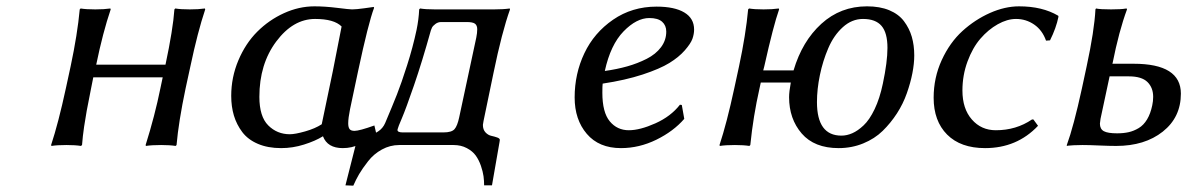

<svg xmlns="http://www.w3.org/2000/svg" viewBox="-20 -460 3766 609"><path d="M488.8 -180.2 496.1 -214.8H275.9L269 -180.2Q258.8 -127.9 255.1 -108.9Q251.5 -89.8 246.8 -58.3Q242.2 -26.9 240.2 0L236.8 2.9Q218.8 0 190.9 0Q161.1 0 143.1 2.9L142.1 0Q165 -69.3 189 -180.2L204.1 -250Q225.6 -351.1 232.9 -430.2L235.8 -433.1Q252.9 -430.2 282.2 -430.2Q310.5 -430.2 330.1 -433.1L331.1 -430.2Q306.2 -356.9 285.2 -254.9H504.9Q528.8 -367.2 533.2 -430.2L536.1 -433.1Q553.2 -430.2 582 -430.2Q610.4 -430.2 629.9 -433.1L630.9 -430.2Q606.9 -358.4 584 -250L568.8 -180.2Q546.4 -73.7 540 0L537.1 2.9Q518.6 0 491.2 0Q460.9 0 442.9 2.9L441.9 0Q471.2 -93.3 488.8 -180.2Z M977.5 -439.9Q1010.3 -439.9 1049.3 -435.1Q1088.4 -430.2 1096.7 -430.2Q1109.9 -430.2 1135.7 -433.8Q1161.6 -437.5 1165.5 -438L1166.5 -435.1Q1148.4 -387.2 1115.7 -233.9L1090.3 -113.8Q1084.5 -85.4 1084.5 -68.8Q1084.5 -56.2 1088.9 -50.5Q1093.3 -44.9 1104.5 -44.9Q1119.6 -44.9 1167.5 -62L1173.3 -37.1Q1146 -14.6 1121.1 -2.4Q1096.2 9.8 1067.4 9.8Q1018.6 9.8 1004.4 -27.8Q980 -12.7 944.3 -1.5Q908.7 9.8 871.6 9.8Q829.6 9.8 798.1 -3.7Q766.6 -17.1 748.5 -41Q730.5 -64.9 721.9 -93.5Q713.4 -122.1 713.4 -155.8Q713.4 -214.8 736.1 -268.6Q758.8 -322.3 795.9 -359.4Q833 -396.5 880.6 -418.2Q928.2 -439.9 977.5 -439.9ZM979.5 -399.9Q909.7 -399.9 856.2 -328.4Q802.7 -256.8 802.7 -152.8Q802.7 -90.3 830.8 -62.3Q858.9 -34.2 899.4 -34.2Q916 -34.2 947.8 -43.2Q979.5 -52.2 1000.5 -65.9L1035.6 -233.9L1063.5 -376Q1039.6 -399.9 979.5 -399.9Z M1241.7 -51.8Q1240.7 -49.8 1240.7 -47.9Q1240.7 -40 1257.3 -40H1386.7Q1412.6 -40 1421.6 -50.3Q1430.7 -60.5 1436.5 -87.9L1490.7 -340.8Q1493.7 -355.5 1493.7 -367.2Q1493.7 -379.4 1486.6 -384.8Q1479.5 -390.1 1460.4 -390.1H1379.4Q1369.1 -390.1 1361.1 -384Q1353 -377.9 1350.3 -372.6Q1347.7 -367.2 1346.7 -363.8Q1318.8 -263.7 1293.2 -189.5Q1267.6 -115.2 1254.9 -85.4Q1242.2 -55.7 1241.7 -51.8ZM1301.3 -365.2Q1308.1 -397.9 1309.6 -430.2L1312.5 -433.1Q1329.6 -430.2 1359.4 -430.2H1547.4Q1576.7 -430.2 1596.7 -433.1L1597.7 -430.2Q1571.8 -357.4 1545.4 -229L1513.7 -76.2Q1511.7 -66.4 1511.7 -64Q1511.7 -48.8 1520 -40Q1528.3 -31.2 1538.6 -29.1Q1548.8 -26.9 1557.1 -23.9Q1565.4 -21 1565.4 -16.1Q1565.4 -15.1 1564.9 -12.9Q1564.5 -10.7 1564.5 -9.8L1540.5 127.9H1515.6Q1515.6 113.8 1513.7 99.1Q1511.7 84.5 1505.4 65.9Q1499 47.4 1489 33.4Q1479 19.5 1460.7 9.8Q1442.4 0 1418.5 0H1246.6Q1217.3 0 1191.4 14.2Q1165.5 28.3 1147.5 51.5Q1129.4 74.7 1119.1 92.3Q1108.9 109.9 1100.6 128.9L1075.7 127.9L1109.4 -4.9Q1111.8 -15.6 1124 -21.7Q1136.2 -27.8 1150.1 -30.5Q1164.1 -33.2 1179.2 -43Q1194.3 -52.7 1201.7 -69.8Q1225.1 -125 1239 -160.2Q1252.9 -195.3 1271.2 -252.7Q1289.6 -310.1 1301.3 -365.2Z M1891.6 -194.8Q1890.6 -188 1890.6 -166Q1890.6 -103.5 1914.1 -75.2Q1937.5 -46.9 1974.6 -46.9Q2009.8 -46.9 2058.8 -68.8Q2107.9 -90.8 2136.7 -127.9L2142.6 -127L2150.4 -83Q2116.2 -43.5 2061.8 -16.8Q2007.3 9.8 1949.7 9.8Q1879.9 9.8 1841.3 -35.4Q1802.7 -80.6 1802.7 -150.9Q1802.7 -226.1 1833.5 -291Q1864.3 -356 1924.6 -397.5Q1984.9 -439 2062.5 -439Q2119.6 -439 2150.6 -420.4Q2181.6 -401.9 2181.6 -366.2Q2181.6 -352.1 2176.3 -336.9Q2170.9 -321.8 2152.1 -300.3Q2133.3 -278.8 2103.3 -260.3Q2073.2 -241.7 2018.3 -223.6Q1963.4 -205.6 1891.6 -194.8ZM2093.3 -359.9Q2093.3 -379.4 2080.1 -391.1Q2066.9 -402.8 2039.6 -402.8Q1999 -402.8 1957.8 -360.4Q1916.5 -317.9 1898.4 -234.9Q1936.5 -240.2 1969.5 -249.5Q2002.4 -258.8 2031.2 -273.4Q2060.1 -288.1 2076.7 -310.3Q2093.3 -332.5 2093.3 -359.9Z M2309.1 -180.2 2324.2 -250Q2345.7 -351.1 2353 -430.2L2356 -433.1Q2373 -430.2 2401.9 -430.2Q2430.2 -430.2 2450.2 -433.1L2451.2 -430.2Q2433.1 -378.9 2404.3 -250L2400.9 -236.8H2497.1Q2524.4 -329.1 2585.2 -384.5Q2646 -439.9 2730 -439.9Q2771 -439.9 2800.8 -427.5Q2830.6 -415 2847.4 -392.6Q2864.3 -370.1 2872.1 -343.3Q2879.9 -316.4 2879.9 -284.2Q2879.9 -258.3 2874 -228Q2868.2 -197.8 2856.4 -164.3Q2844.7 -130.9 2825 -100.3Q2805.2 -69.8 2779.8 -44.9Q2754.4 -20 2718 -5.1Q2681.6 9.8 2640.1 9.8Q2563 9.8 2522.9 -36.6Q2482.9 -83 2482.9 -151.9Q2482.9 -168.9 2488.3 -198.2H2393.1L2389.2 -180.2Q2369.1 -91.3 2359.9 0L2356.9 2.9Q2338.4 0 2311 0Q2281.7 0 2263.2 2.9L2262.2 0Q2285.2 -69.3 2309.1 -180.2ZM2717.3 -399.9Q2682.1 -399.9 2653.3 -373.8Q2624.5 -347.7 2607.2 -307.1Q2589.8 -266.6 2580.6 -221.9Q2571.3 -177.2 2571.3 -136.2Q2571.3 -29.8 2648.9 -29.8Q2666 -29.8 2683.3 -37.4Q2700.7 -44.9 2719.2 -62.3Q2737.8 -79.6 2754.2 -113.8Q2770.5 -147.9 2780.3 -194.8Q2794.9 -263.7 2794.9 -308.1Q2794.9 -356 2776.1 -377.9Q2757.3 -399.9 2717.3 -399.9Z M3202.6 -399.9Q3174.8 -399.9 3144.8 -383.1Q3114.7 -366.2 3089.8 -337.4Q3064.9 -308.6 3048.8 -264.9Q3032.7 -221.2 3032.7 -172.9Q3032.7 -115.2 3062.5 -81.1Q3092.3 -46.9 3138.7 -46.9Q3203.1 -46.9 3253.4 -81.1H3257.8L3272.5 -61Q3205.6 9.8 3104.5 9.8Q3026.9 9.8 2984.1 -33.2Q2941.4 -76.2 2941.4 -149.9Q2941.4 -213.4 2967 -269.3Q2992.7 -325.2 3032.7 -361.6Q3072.8 -397.9 3120.1 -418.9Q3167.5 -439.9 3212.4 -439.9Q3286.1 -439.9 3336.4 -410.2L3337.4 -407.2Q3330.1 -371.1 3310.5 -332L3297.9 -331.1Q3286.1 -364.3 3260.3 -382.1Q3234.4 -399.9 3202.6 -399.9Z M3634.8 -126Q3637.7 -139.2 3637.7 -152.8Q3637.7 -182.1 3619.4 -200Q3601.1 -217.8 3560.5 -217.8H3499.5L3470.7 -83Q3468.8 -71.3 3468.8 -67.9Q3468.8 -50.8 3481.2 -43.9Q3493.7 -37.1 3523.4 -37.1Q3543.9 -37.1 3560.1 -40.8Q3576.2 -44.4 3591.8 -53.7Q3607.4 -63 3618.4 -81.3Q3629.4 -99.6 3634.8 -126ZM3508.8 -258.8 3507.8 -257.8H3575.7Q3725.6 -257.8 3725.6 -163.1Q3725.6 -87.9 3668.2 -42.5Q3610.8 2.9 3520.5 2.9Q3499.5 2.9 3467 1.5Q3434.6 0 3413.6 0Q3397.9 0 3385.5 0.7Q3373 1.5 3368.2 2L3363.8 2.9V0Q3385.3 -58.6 3411.6 -179.2L3426.8 -250Q3451.2 -363.3 3454.6 -430.2L3456.5 -433.1Q3469.2 -430.2 3504.4 -430.2Q3519.5 -430.2 3532 -430.9Q3544.4 -431.6 3548.8 -432.6L3553.7 -433.1L3554.7 -430.2Q3529.3 -361.8 3508.8 -258.8Z"/></svg>

Font: Linear Smooth
Style: Italic
Weight: 400
Designer: Philipp H. Poll, Flanker
Foundry: Philipp H. Poll, reworked by Flanker
Version: Version 1.061 | FøM Fix